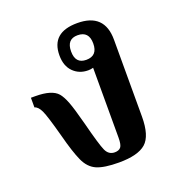

<svg xmlns="http://www.w3.org/2000/svg" viewBox="-108 -647 697 749"><g transform="rotate(-20 240.5 -272.5)"><path d="M406 -127V-446Q406 -556 293 -556Q185 -556 185 -461Q185 -417 209.5 -392.5Q234 -368 271 -368Q282 -368 292 -371V-81Q292 -51 284 -41.5Q276 -32 259 -32Q234 -32 222.5 -57Q211 -82 186 -180Q169 -245 158 -273.5Q147 -302 135 -316Q111 -344 42 -344H24V-304Q39 -300 50 -276.5Q61 -253 85 -164Q104 -91 121 -53.5Q138 -16 169 -2.5Q200 11 261 11Q340 11 373 -18Q406 -47 406 -127ZM278 -409Q233 -409 233 -460Q233 -511 278 -511Q325 -511 325 -460Q325 -409 278 -409Z"/></g></svg>

Font: Noto Serif Thai SemiCondensed Semi
Style: Regular
Weight: 600
Width: 4
Designer: Monotype Design Team
Foundry: Monotype Imaging Inc.
Version: Version 1.901